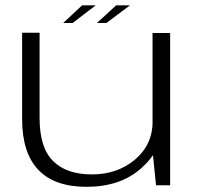

<svg xmlns="http://www.w3.org/2000/svg" viewBox="-20 -716 772 742"><path d="M583 0H637.5V-588.5H569.5V-132.5ZM133 -589.5H65.5V-255.5Q65.5 -125.5 128 -59.8Q190.5 6 314.5 6Q443.5 6 523.5 -63.8Q603.5 -133.5 603.5 -215L570 -248.5Q570 -157 502 -99.5Q434 -42 335 -42Q236.5 -42 184.8 -94Q133 -146 133 -259ZM354.5 -627H391L482.5 -695.5H429ZM224 -627H260.5L350 -695.5H297.5Z"/></svg>

Font: Anybody Expanded Light
Style: Regular
Weight: 300
Width: 7
Version: Version 1.113;gftools[0.9.25]